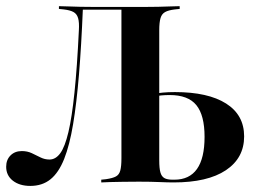

<svg xmlns="http://www.w3.org/2000/svg" viewBox="-24 -591 831 622"><path d="M420.2 -2.4Q396 -2.4 373.4 -2Q350.8 -1.6 333.5 -1.2Q316.1 -0.8 304 0V-8.9L319.4 -10.5Q341.1 -13.7 351.6 -19.4Q362.1 -25 365.7 -38.7Q369.4 -52.4 369.4 -78.2V-201.6H491.9V-71Q491.9 -46 495.6 -32.7Q499.2 -19.4 508.5 -14.1Q517.7 -8.9 534.7 -8.9H541.1Q589.5 -8.9 614.1 -43.5Q638.7 -78.2 638.7 -147.6Q638.7 -217.7 612.1 -250.4Q585.5 -283.1 525.8 -283.1Q511.3 -283.1 498.4 -281.9Q485.5 -280.6 471.8 -277.4V-286.3Q487.1 -289.5 504 -291.1Q521 -292.7 542.7 -292.7Q650 -292.7 708.5 -255.6Q766.9 -218.5 766.9 -149.2Q766.9 -79 707.7 -39.5Q648.4 0 538.7 0Q520.2 0 491.9 -1.2Q463.7 -2.4 431.5 -2.4ZM369.4 -201.6V-562.1L372.6 -559.7H241.1L244.4 -561.3Q239.5 -442.7 231.9 -350Q224.2 -257.3 212.9 -189.1Q201.6 -121 183.9 -76.2Q166.1 -31.5 139.5 -10.1Q112.9 11.3 74.2 11.3Q39.5 11.3 17.7 -5.6Q-4 -22.6 -4 -50.8Q-4 -73.4 10.1 -87.5Q24.2 -101.6 46.8 -101.6Q64.5 -101.6 79 -94.8Q93.5 -87.9 107.3 -81Q121 -74.2 136.3 -74.2Q156.5 -74.2 171.4 -94.8Q186.3 -115.3 197.6 -162.9Q208.9 -210.5 217.3 -291.5Q225.8 -372.6 231.5 -492.7Q233.1 -518.5 229 -532.3Q225 -546 214.1 -552Q203.2 -558.1 182.3 -560.5L166.9 -562.1V-571Q179 -571 196.4 -570.2Q213.7 -569.4 235.9 -569Q258.1 -568.5 283.1 -568.5H291.9H431.5H441.9Q466.9 -568.5 488.7 -569Q510.5 -569.4 528.2 -570.2Q546 -571 558.1 -571V-562.1L542.7 -560.5Q521.8 -558.1 510.9 -552Q500 -546 496 -532.3Q491.9 -518.5 491.9 -492.7V-201.6Z"/></svg>

Font: Playfair 144pt SemiCondensed
Style: Bold
Weight: 700
Width: 4
Designer: Claus Eggers Sørensen
Foundry: Claus Eggers Sørensen
Version: Version 2.203